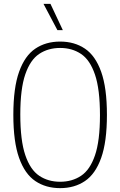

<svg xmlns="http://www.w3.org/2000/svg" viewBox="-20 -964 622 993"><path d="M291 9Q217 9 162.8 -27.5Q108.5 -64 78.8 -147.2Q49 -230.5 49 -370Q49 -509.5 78.8 -592.8Q108.5 -676 162.8 -712.5Q217 -749 291 -749Q365 -749 419.2 -712.5Q473.5 -676 503.2 -592.8Q533 -509.5 533 -370Q533 -230.5 503.2 -147.2Q473.5 -64 419.2 -27.5Q365 9 291 9ZM291 -24Q353 -24 399.2 -54.8Q445.5 -85.5 471.2 -160.5Q497 -235.5 497 -368Q497 -502.5 471.2 -578.2Q445.5 -654 399.2 -685Q353 -716 291 -716Q229 -716 182.8 -685.2Q136.5 -654.5 110.8 -579.5Q85 -504.5 85 -372Q85 -237.5 110.8 -161.8Q136.5 -86 182.8 -55Q229 -24 291 -24ZM277 -808 205 -944H241L305 -808Z"/></svg>

Font: Encode Sans SC Condensed Thin
Style: Regular
Weight: 100
Width: 3
Designer: Multiple Designers
Foundry: Impallari Type
Version: Version 3.002